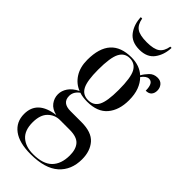

<svg xmlns="http://www.w3.org/2000/svg" viewBox="-307 -789 1076 1076"><g transform="rotate(45 231.0 -251.0)"><path d="M202 239Q112 239 64.5 203.5Q17 168 17 105Q17 -1 149 -18Q110 -27 91.5 -52Q73 -77 73 -107Q73 -135 90.5 -161Q108 -187 146 -206Q104 -222 78.5 -262Q53 -302 53 -360Q53 -545 219 -545Q283 -545 324 -508Q335 -528 354 -548Q373 -568 403 -568Q427 -568 440 -552.5Q453 -537 453 -515Q453 -495 442 -482Q431 -469 407 -469Q407 -530 373 -530Q352 -530 331 -501Q354 -478 366.5 -444.5Q379 -411 379 -365Q379 -287 339.5 -240Q300 -193 218 -193Q203 -193 186.5 -195Q170 -197 156 -202Q138 -188 131 -174Q124 -160 124 -145Q124 -90 190 -90H277Q357 -90 392 -50Q427 -10 427 55Q427 140 371.5 189.5Q316 239 202 239ZM216 -203Q259 -203 278 -239Q297 -275 297 -365Q297 -462 277 -498.5Q257 -535 215 -535Q174 -535 154.5 -497Q135 -459 135 -364Q135 -276 154 -239.5Q173 -203 216 -203ZM212 229Q290 229 326.5 192.5Q363 156 363 88Q363 39 340 13Q317 -13 260 -13H184Q143 -13 113.5 16Q84 45 84 105Q84 168 118.5 198.5Q153 229 212 229ZM219 -606Q157 -606 127.5 -645.5Q98 -685 96 -741H107Q114 -700 138.5 -682.5Q163 -665 219 -665Q274 -665 298.5 -682.5Q323 -700 330 -741H340Q338 -685 309 -645.5Q280 -606 219 -606Z"/></g></svg>

Font: Noto Serif Display Condensed
Style: Regular
Weight: 400
Width: 3
Designer: Monotype Design Team
Foundry: Monotype Imaging Inc.
Version: Version 2.009